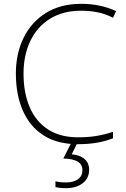

<svg xmlns="http://www.w3.org/2000/svg" viewBox="-20 -744 658 1004"><path d="M405 -688Q309 -688 241.5 -646Q174 -604 138.5 -529.5Q103 -455 103 -359Q103 -259 135 -184Q167 -109 230.5 -67.5Q294 -26 389 -26Q445 -26 489.5 -34Q534 -42 571 -55V-21Q536 -7 491 1.5Q446 10 387 10Q280 10 208 -36Q136 -82 99.5 -165.5Q63 -249 63 -360Q63 -464 103.5 -546.5Q144 -629 220.5 -676.5Q297 -724 405 -724Q505 -724 587 -686L571 -651Q531 -672 489 -680Q447 -688 405 -688ZM446 144Q446 188 412.5 214Q379 240 325 240Q291 240 270 234V204Q282 207 295 208.5Q308 210 326 210Q364 210 387.5 193.5Q411 177 411 145Q411 87 311 85L354 0H386L355 63Q396 66 421 86.5Q446 107 446 144Z"/></svg>

Font: Noto Sans Thai ExtraLight
Style: Regular
Weight: 200
Designer: Monotype Design Team
Foundry: Monotype Imaging Inc.
Version: Version 2.001; ttfautohint (v1.8.4.7-5d5b)